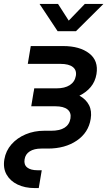

<svg xmlns="http://www.w3.org/2000/svg" viewBox="-47 -749 556 973"><path d="M128.9 204.1Q79.1 204.1 41.7 186Q4.4 168 -13.9 135.3Q-32.2 102.5 -24.9 58.6Q-17.6 15.1 11.2 -17.6Q40 -50.3 83.3 -68.4Q126.5 -86.4 176.8 -86.4H212.4Q299.8 -86.4 310.1 -148.9Q314.9 -178.2 295.2 -194.3Q275.4 -210.4 233.4 -210.4H111.3L123 -281.2L124.5 -288.1L126.5 -301.3H239.3Q281.2 -301.3 306.6 -317.6Q332 -334 337.4 -364.7Q342.3 -393.6 322 -409.4Q301.8 -425.3 259.3 -425.3H93.8L108.9 -515.6H272.9Q356.9 -515.6 405 -478.5Q453.1 -441.4 441.9 -373.5Q435.5 -335.4 412.8 -308.1Q390.1 -280.8 355.5 -264.2Q388.7 -246.1 404.1 -216.3Q419.4 -186.5 412.6 -146Q401.4 -76.7 342 -36.4Q282.7 3.9 195.8 3.9H162.6Q126 3.9 103.8 18.1Q81.5 32.2 77.6 58.6Q73.2 85.4 90.6 99.6Q107.9 113.8 144 113.8H164.6L149.4 204.1ZM247.1 -729 301.3 -644.5 382.8 -729H476.6V-728.5L337.9 -590.8H245.1L153.8 -728.5V-729Z"/></svg>

Font: Inter Display Medium
Style: Italic
Weight: 500
Italic angle: -9.39999°
Designer: Rasmus Andersson
Foundry: rsms
Version: Version 4.000;git-a52131595